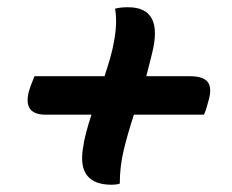

<svg xmlns="http://www.w3.org/2000/svg" viewBox="-20 -563 640 529"><path d="M75 -353H268Q276 -377 283 -401Q290 -425 294 -448Q304 -502 297 -539Q310 -543 333 -543Q431 -543 399 -416Q395 -400 391 -384Q387 -368 383 -353H503Q539 -353 551.5 -338Q564 -323 556 -291Q553 -281 550 -269.5Q547 -258 542 -247H349Q333 -199 321.5 -152Q310 -105 310 -57Q300 -54 288 -54Q194 -54 208 -151Q211 -174 217.5 -198.5Q224 -223 232 -247H106Q44 -247 59 -309Q62 -320 66.5 -331.5Q71 -343 75 -353Z"/></svg>

Font: Recursive Sn Csl St Med
Style: Italic
Weight: 500
Italic angle: -15°
Version: Version 1.079;hotconv 1.0.112;makeotfexe 2.5.65598; ttfautoh